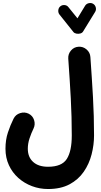

<svg xmlns="http://www.w3.org/2000/svg" viewBox="-20 -978 678 1284"><path d="M603.5 -952.1Q616.7 -943.8 620.6 -928Q624.5 -912.1 616.2 -898.4L535.2 -766.6Q529.3 -757.3 516.4 -753.9Q503.4 -750.5 490.5 -753.2Q477.5 -755.9 471.2 -763.7L377.4 -881.3Q368.2 -893.6 369.9 -909.9Q371.6 -926.3 383.8 -936Q396 -945.8 412.4 -944.1Q428.7 -942.4 438 -929.7L498 -855.5L549.3 -939.9Q557.6 -953.1 574 -956.8Q590.3 -960.4 603.5 -952.1ZM16.6 16.6Q16.6 -43 33 -92.3Q49.3 -141.6 70.8 -184.6Q84.5 -211.9 114.3 -221.4Q144 -231 171.4 -217.8Q198.7 -204.1 208 -174.8Q217.3 -145.5 204.1 -118.2Q189.5 -88.4 177.7 -53.2Q166 -18.1 166 16.6Q166 72.8 201.7 105Q237.3 137.2 301.3 137.2Q393.1 137.2 426.5 85.2Q460 33.2 460 -72.3Q460 -196.3 453.4 -319.8Q446.8 -443.4 436.5 -585.9Q434.6 -616.7 454.6 -640.1Q474.6 -663.6 505.4 -665.5Q535.6 -667.5 559.1 -647.2Q582.5 -627 584.5 -596.7Q594.7 -454.1 601.8 -327.9Q608.9 -201.7 608.9 -72.3Q608.9 -8.8 592.5 54.7Q576.2 118.2 540 170.7Q503.9 223.1 445.1 254.6Q386.2 286.1 301.3 286.1Q245.1 286.1 193.8 266.8Q142.6 247.6 102.5 211.9Q62.5 176.3 39.6 126.7Q16.6 77.1 16.6 16.6Z"/></svg>

Font: Mikhak ExtraBold
Style: Regular
Weight: 800
Designer: Amin Abedi
Version: Version 3.3